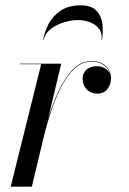

<svg xmlns="http://www.w3.org/2000/svg" viewBox="-20 -698 484 718"><path d="M359.5 -549Q363 -573.5 350.5 -590Q338 -606.5 316.5 -614.8Q295 -623 271.5 -623Q248 -623 220 -614.8Q192 -606.5 170.2 -590Q148.5 -573.5 143.5 -549H141.5Q146.5 -579.5 162.2 -609.2Q178 -639 207.2 -658.5Q236.5 -678 281.5 -678Q321.5 -678 340.2 -658.5Q359 -639 362.8 -609.2Q366.5 -579.5 361.5 -549ZM134 -458H56V-460H209L160 -255Q176 -307.5 198.8 -356.8Q221.5 -406 252 -437.8Q282.5 -469.5 322.5 -469.5Q356.5 -469.5 375.8 -450.8Q395 -432 395 -406.5Q395 -382.5 381.8 -365.2Q368.5 -348 343.5 -348Q319 -348 304 -364Q289 -380 289 -403.5Q289 -424 303 -437.2Q317 -450.5 343 -450.5Q359.5 -450.5 372.8 -442.2Q386 -434 391.5 -420.5Q386.5 -440.5 368.8 -454Q351 -467.5 322.5 -467.5Q287.5 -467.5 260 -442.5Q232.5 -417.5 211.2 -377.2Q190 -337 174 -290.2Q158 -243.5 147 -200L99 0H20Z"/></svg>

Font: Bodoni* 96pt
Style: Italic
Weight: 400
Italic angle: -13°
Version: Version 2.3